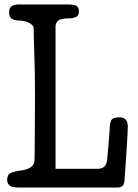

<svg xmlns="http://www.w3.org/2000/svg" viewBox="-20 -841 621 861"><path d="M77 -77Q102 -80 118.5 -91.5Q135 -103 135 -126Q135 -137 135.5 -167.5Q136 -198 136 -239Q136 -280 136.5 -326.5Q137 -373 137 -416Q137 -476 136 -519.5Q135 -563 134 -597Q133 -631 132 -658Q131 -685 131 -712Q131 -722 124 -729Q117 -736 106.5 -740.5Q96 -745 84.5 -747Q73 -749 63 -749Q44 -750 32.5 -757Q21 -764 21 -786Q21 -807 33.5 -814Q46 -821 63 -821H283Q315 -821 324.5 -814Q334 -807 334 -790Q334 -771 321 -765Q308 -759 296 -759Q254 -759 241.5 -749Q229 -739 229 -720V-84H419Q433 -84 444 -91Q455 -98 459 -115Q460 -119 462 -140.5Q464 -162 466 -187Q468 -212 470 -234.5Q472 -257 472 -265Q472 -288 479 -301.5Q486 -315 515 -315Q553 -315 553 -274Q553 -267 552.5 -254Q552 -241 550.5 -214Q549 -187 546 -142.5Q543 -98 538 -29Q536 -12 528 -6Q520 0 505 0H66Q32 0 22 -10Q12 -20 12 -34Q12 -58 28.5 -65.5Q45 -73 77 -77Z"/></svg>

Font: Life Savers ExtraBold
Style: Regular
Weight: 800
Designer: Pablo Impallari, Rodrigo Fuenzalida, Brenda Gallo
Foundry: Pablo Impallari, Rodrigo Fuenzalida, Brenda Gallo
Version: Version 3.001; ttfautohint (v0.95) -l 8 -r 50 -G 200 -x 14 -